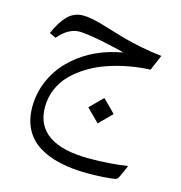

<svg xmlns="http://www.w3.org/2000/svg" viewBox="-105 -477 842 892"><g transform="rotate(15 316.5 -31.5)"><path d="M380.4 -38.6 441.4 22.5 380.4 83.5 319.3 22.5ZM383.8 251.5Q482.9 251.5 568.8 238.3L547.9 285.2Q545.4 291.5 544.2 293.7Q543 295.9 540.8 299.8Q538.6 303.7 537.1 305.2Q535.6 306.6 533 308.6Q530.3 310.5 527.3 311.3Q524.4 312 520 312.5Q469.2 319.8 394.5 319.8Q320.3 319.8 261.5 306.6Q202.6 293.5 158.7 266.1Q114.7 238.8 91.1 193.6Q67.4 148.4 67.4 87.4Q67.4 22.5 92.3 -36.1Q117.2 -94.7 159.9 -138.9Q202.6 -183.1 259.3 -214.1Q315.9 -245.1 379.9 -258.8L410.6 -265.6L380.4 -273.4Q349.6 -280.8 312 -288.6Q274.4 -296.4 240.2 -301.5Q206.1 -306.6 189.9 -306.6Q136.7 -306.6 88.4 -250L57.6 -264.6Q82.5 -322.3 112.8 -352.8Q143.1 -383.3 188 -383.3Q205.6 -383.3 229.5 -378.7Q253.4 -374 272.5 -368.7Q291.5 -363.3 326.7 -352.5Q371.1 -338.9 401.9 -330.3Q432.6 -321.8 484.1 -311.3Q535.6 -300.8 585.4 -295.9L553.7 -221.2Q502 -219.2 450.9 -209.7Q399.9 -200.2 351.8 -183.8Q303.7 -167.5 262.5 -142.3Q221.2 -117.2 190.4 -86.2Q159.7 -55.2 142.1 -14.2Q124.5 26.9 124.5 72.8Q124.5 162.1 190.2 206.8Q255.9 251.5 383.8 251.5Z"/></g></svg>

Font: Sahel Light FD
Style: Light-FD
Weight: 300
Foundry: Saber Rastikerdar (saber.rastikerdar@gmail.com)
Version: Version 3.3.0